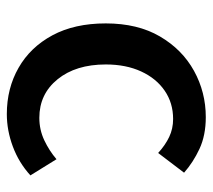

<svg xmlns="http://www.w3.org/2000/svg" viewBox="-50 -554 617 557"><g transform="rotate(90 258.5 -275.5)"><path d="M311 13.2Q236.3 13.2 176.8 -20.8Q117.2 -54.7 82.5 -118.9Q47.9 -183.1 47.9 -273.9Q47.9 -366.2 85.7 -430.9Q123.5 -495.6 185.5 -529.8Q247.6 -564 319.8 -564Q372.6 -564 411.9 -545.7Q451.2 -527.3 481 -501L423.8 -425.8Q401.4 -446.3 377.4 -457.8Q353.5 -469.2 325.2 -469.2Q278.8 -469.2 243.2 -444.8Q207.5 -420.4 187.3 -376.5Q167 -332.5 167 -273.9Q167 -187 210 -134Q252.9 -81.1 321.8 -81.1Q356.4 -81.1 387 -95.5Q417.5 -109.9 441.9 -130.9L488.8 -55.2Q451.7 -21.5 405 -4.2Q358.4 13.2 311 13.2Z"/></g></svg>

Font: `nÑOS CN Medium
Style: Regular
Weight: 500
Designer: Ryoko NISHIZUKA ?XZm?[P (kana & ideographs); Paul D. Hunt (Latin, Greek & Cyrillic); Wenlong ZHANG _ e??? (bopomofo); Sa
Foundry: Adobe Systems Incorporated
Version: Version 1.004 June 21, 2023